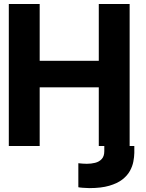

<svg xmlns="http://www.w3.org/2000/svg" viewBox="-20 -739 739 972"><path d="M508 0H660V34.8Q659.7 55 655.1 79Q650.6 103 637.5 126.6Q624.5 150.2 599.3 169.8Q574 189.4 533.2 201.3Q492.4 213.3 432 213.3Q415.1 213 398.5 211.6Q381.9 210.3 376.6 208.8V87.3Q384.6 88.2 397.4 89.3Q410.2 90.4 419.7 90.2Q441.6 90.2 461.7 85.2Q481.8 80.2 494.9 66.2Q508 52.2 508 26.2ZM24.6 0V-718.8H180.9V-431.2H480.1V-718.8H636.3V0H480.1V-296.9H180.9V0Z"/></svg>

Font: Inter Display V
Style: Regular
Weight: 400
Designer: Rasmus Andersson
Foundry: rsms
Version: Version 3.015;git-src